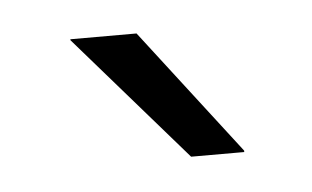

<svg xmlns="http://www.w3.org/2000/svg" viewBox="-27 -715 322 198"><g transform="rotate(-5 134.0 -616.0)"><path d="M219.5 -552 119.5 -682H51V-681L164.5 -550.5H219.5Z"/></g></svg>

Font: Anek Malayalam Light
Style: Regular
Weight: 300
Version: Version 1.003